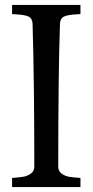

<svg xmlns="http://www.w3.org/2000/svg" viewBox="-20 -758 375 778"><path d="M29 0V-37Q59 -39 75.5 -42Q92 -45 105.5 -55Q119 -65 119 -83Q119 -429 112 -661Q111 -683 96.5 -690.5Q82 -698 43 -700L29 -701V-738H306V-701L292 -700Q253 -698 238.5 -690.5Q224 -683 223 -661Q216 -461 216 -83Q216 -52 258 -42Q275 -39 306 -37V0Z"/></svg>

Font: Prociono
Style: Regular
Weight: 400
Designer: Barry Schwartz
Foundry: The Crud Factory
Version: Version 2.301